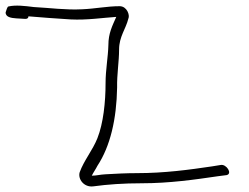

<svg xmlns="http://www.w3.org/2000/svg" viewBox="-261 -651 885 682"><path d="M-238 -597C-230 -586 -206 -586 -190 -585L-173 -584C-166 -583 -160 -586 -160 -593C-114 -589 -58 -585 -10 -582C48 -579 105 -588 152 -591C138 -559 124 -533 124 -491C123 -449 114 -403 114 -356C114 -288 106 -213 85 -160C68 -117 37 -81 22 -39C15 -15 37 15 70 11C121 4 178 0 242 0C341 0 431 -13 513 -25L544 -29C566 -34 543 -69 523 -65L492 -60C411 -48 323 -36 226 -36C187 -36 150 -34 115 -32C93 -31 83 -27 65 -27C71 -39 79 -50 85 -62C131 -132 153 -228 155 -340C154 -387 162 -432 162 -475C162 -521 186 -548 195 -585C201 -597 190 -629 164 -629C119 -629 78 -620 30 -618C-27 -615 -84 -623 -141 -626C-173 -630 -205 -634 -231 -628C-235 -628 -239 -613 -240 -610C-242 -606 -241 -602 -238 -597Z"/></svg>

Font: Stray Cat
Style: OpSuObl
Weight: 400
Version: Version 1.0